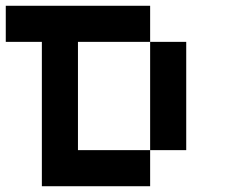

<svg xmlns="http://www.w3.org/2000/svg" viewBox="-20 -645 790 665"><path d="M250 -125H500V0H125V-500H0V-625H500V-500H250ZM625 -125H500V-500H625Z"/></svg>

Font: Tiny5
Style: Regular
Weight: 400
Designer: Stefan Schmidt
Foundry: Made with Bits'n'Picas by Kreative Software
Version: Version 1.002; ttfautohint (v1.8.4.7-5d5b)